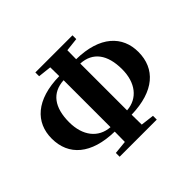

<svg xmlns="http://www.w3.org/2000/svg" viewBox="-166 -990 1221 1221"><g transform="rotate(-45 444.5 -379.0)"><path d="M278 0H612V-34L522 -45L521 -135C728 -140 834 -236 834 -387C834 -529 732 -631 521 -634L522 -714L612 -724V-758H278V-724L368 -714L369 -634C158 -631 54 -531 54 -387C54 -235 162 -139 369 -135L368 -43L278 -34ZM370 -174C268 -181 206 -261 206 -382C206 -514 261 -590 370 -596V-398V-352ZM520 -596C627 -590 683 -514 683 -382C683 -262 621 -182 520 -175V-353V-398Z"/></g></svg>

Font: GenKiMin2 TW H
Style: Regular
Weight: 900
Version: Version 2.100;PS 2.1;hotconv 16.6.51;makeotf.lib2.5.65220 DE